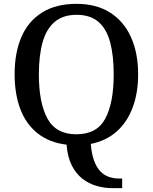

<svg xmlns="http://www.w3.org/2000/svg" viewBox="-20 -745 794 998"><path d="M564 233Q523 233 482.5 221.5Q442 210 408.5 184Q375 158 353 114.5Q331 71 326 7Q236 -4 175.5 -52Q115 -100 85.5 -178.5Q56 -257 56 -359Q56 -470 91 -552Q126 -634 198 -679.5Q270 -725 378 -725Q481 -725 552.5 -679.5Q624 -634 661 -551.5Q698 -469 698 -358Q698 -262 669.5 -186Q641 -110 586.5 -61.5Q532 -13 452 3Q456 55 469 90Q482 125 501 145Q520 165 545 174Q570 183 599 183H615V233ZM377 -47Q484 -47 527.5 -129Q571 -211 571 -358Q571 -456 552.5 -525.5Q534 -595 491.5 -631.5Q449 -668 378 -668Q308 -668 264.5 -631.5Q221 -595 201.5 -525.5Q182 -456 182 -358Q182 -211 226.5 -129Q271 -47 377 -47Z"/></svg>

Font: Noto Serif Gujarati Medium
Style: Regular
Weight: 500
Version: Version 2.102